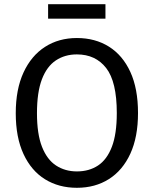

<svg xmlns="http://www.w3.org/2000/svg" viewBox="-20 -882 732 914"><path d="M346 -701Q433 -701 498.5 -660Q564 -619 600.5 -539.5Q637 -460 637 -344Q637 -230 600.5 -150.5Q564 -71 498.5 -29.5Q433 12 346 12Q260 12 194.5 -28.5Q129 -69 92 -148.5Q55 -228 55 -343Q55 -457 92 -537Q129 -617 194.5 -659Q260 -701 346 -701ZM346 -623Q289 -623 246 -594.5Q203 -566 179.5 -504.5Q156 -443 156 -343Q156 -244 180 -183Q204 -122 247 -94Q290 -66 346 -66Q404 -66 446.5 -94Q489 -122 512.5 -183Q536 -244 536 -344Q536 -493 485.5 -558Q435 -623 346 -623ZM482 -862V-793H209V-862Z"/></svg>

Font: Fira Sans Variable
Style: Regular
Weight: 400
Designer: Carrois Corporate & Edenspiekermann AG
Foundry: Carrois Corporate GbR & Edenspiekermann AG
Version: Version 4.202